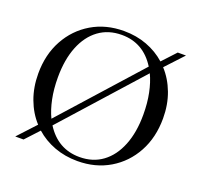

<svg xmlns="http://www.w3.org/2000/svg" viewBox="-127 -868 1069 1021"><g transform="rotate(20 408.0 -357.5)"><path d="M408 -725Q478 -725 538 -702.5Q598 -680 644 -639L714.5 -715H761L668 -615Q712 -567 736.5 -501.8Q761 -436.5 761 -359Q761 -251 715.8 -167.8Q670.5 -84.5 591 -37.2Q511.5 10 409.5 10Q339 10 278.8 -12.5Q218.5 -35 172.5 -76L102 0H55L148 -100.5Q104 -148.5 79.8 -214Q55.5 -279.5 55.5 -357Q55.5 -464.5 101 -547.5Q146.5 -630.5 226 -677.8Q305.5 -725 408 -725ZM160.5 -373.5Q160.5 -307.5 171.8 -252.5Q183 -197.5 203.5 -154.5L595 -592Q526.5 -701.5 404 -701.5Q328.5 -701.5 274 -661.5Q219.5 -621.5 190 -547.8Q160.5 -474 160.5 -373.5ZM412.5 -14Q488 -14 542.2 -54Q596.5 -94 626 -167.8Q655.5 -241.5 655.5 -341.5Q655.5 -407.5 644.2 -462.5Q633 -517.5 612.5 -560.5L221 -123Q290 -14 412.5 -14Z"/></g></svg>

Font: Newsreader Display
Style: Regular
Weight: 400
Designer: Hugues Gentile
Foundry: Production Type
Version: Version 1.001